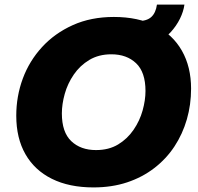

<svg xmlns="http://www.w3.org/2000/svg" viewBox="-20 -806 866 838"><path d="M51 -301Q51 -386 79.5 -463Q108 -540 163.5 -600.5Q219 -661 298 -696.5Q377 -732 477 -732Q583 -732 658.5 -693.5Q734 -655 774 -584.5Q814 -514 814 -419Q814 -349 795.5 -285Q777 -221 741.5 -167Q706 -113 653.5 -72.5Q601 -32 534.5 -10Q468 12 388 12Q282 12 206.5 -25.5Q131 -63 91 -133Q51 -203 51 -301ZM250 -311Q250 -229 291 -190Q332 -151 399 -151Q455 -151 495.5 -175.5Q536 -200 563 -239.5Q590 -279 602.5 -324Q615 -369 615 -409Q615 -491 574 -530Q533 -569 466 -569Q411 -569 370 -544.5Q329 -520 302 -480.5Q275 -441 262.5 -396Q250 -351 250 -311ZM574 -603 582 -714Q621 -714 640.5 -732Q660 -750 665 -786H785Q781 -756 765.5 -724.5Q750 -693 724.5 -665Q699 -637 661 -620Q623 -603 574 -603Z"/></svg>

Font: Kufam ExtraBold
Style: Italic
Weight: 800
Italic angle: -11°
Designer: Artur Schmal
Foundry: Original Type
Version: Version 1.301; ttfautohint (v1.8.3)